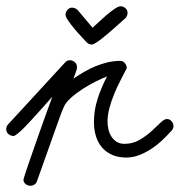

<svg xmlns="http://www.w3.org/2000/svg" viewBox="-68 -580 570 608"><path d="M-25.4 -149.4Q-33.7 -149.4 -41 -155.3Q-48.3 -161.1 -48.3 -170.4Q-48.3 -179.2 -42.5 -186L138.2 -382.3Q144 -389.2 153.3 -389.2Q162.1 -389.2 168.9 -383.1Q175.8 -377 175.8 -367.7Q175.8 -360.4 171.4 -349.4Q167 -338.4 164.6 -331.1Q181.2 -342.3 198.7 -352.5Q216.3 -362.8 234.9 -370.4Q253.4 -377.9 272.9 -382.6Q292.5 -387.2 313 -387.2Q321.8 -387.2 327.6 -379.9Q333.5 -372.6 333.5 -364.3Q324.2 -346.2 313.5 -325.4Q302.7 -304.7 293.7 -282.7Q284.7 -260.7 278.6 -238.3Q272.5 -215.8 272.5 -195.3Q272.5 -183.1 275.4 -170.4Q278.3 -157.7 284.9 -147.5Q291.5 -137.2 301.5 -130.9Q311.5 -124.5 326.2 -124.5Q352.1 -124.5 373.3 -136.7Q394.5 -148.9 410.9 -163.8Q427.2 -178.7 439.7 -190.9Q452.1 -203.1 460.4 -203.1Q469.7 -203.1 475.6 -195.8Q481.4 -188.5 481.4 -180.2Q481.4 -173.3 475.6 -166.5Q462.4 -151.9 446.3 -136.5Q430.2 -121.1 411.6 -108.9Q393.1 -96.7 373 -88.9Q353 -81.1 332 -81.1Q306.2 -81.1 287.1 -89.6Q268.1 -98.1 255.1 -113Q242.2 -127.9 235.8 -148.7Q229.5 -169.4 229.5 -193.8Q229.5 -231.9 241.5 -268.3Q253.4 -304.7 271 -337.9Q256.3 -332.5 235.4 -322Q214.4 -311.5 193.8 -298.3Q173.3 -285.2 156.7 -270.3Q140.1 -255.4 133.8 -240.7Q127.4 -226.6 122.3 -211.7Q117.2 -196.8 111.8 -182.6L48.8 -5.4Q46.4 1 40.8 4.6Q35.2 8.3 28.8 8.3Q20 8.3 13.2 2.9Q6.3 -2.4 6.3 -11.7Q6.3 -13.2 10 -24.4Q13.7 -35.6 19.5 -53Q25.4 -70.3 33 -92Q40.5 -113.8 48.6 -136.7Q56.6 -159.7 64.7 -182.4Q72.8 -205.1 79.6 -223.9Q86.4 -242.7 91.3 -255.9Q96.2 -269 97.7 -273.9Q93.3 -269 83.7 -258.1Q74.2 -247.1 61.8 -233.4Q49.3 -219.7 35.9 -204.8Q22.5 -189.9 10.3 -177.5Q-2 -165 -11.5 -157.2Q-21 -149.4 -25.4 -149.4ZM222.7 -439Q212.4 -439 205.1 -447.3Q200.7 -452.6 189.7 -464.1Q178.7 -475.6 167.7 -488.8Q156.7 -502 148.2 -514.2Q139.6 -526.4 139.6 -533.7Q139.6 -541.5 145.5 -548.6Q151.4 -555.7 159.7 -555.7Q165 -555.7 169.9 -553.7Q174.8 -551.8 178.2 -547.9L225.1 -492.2Q231 -497.1 242.7 -508.3Q254.4 -519.5 267.8 -531Q281.2 -542.5 293.9 -551.3Q306.6 -560.1 314 -560.1Q322.3 -560.1 329.1 -554.2Q335.9 -548.3 335.9 -540Q335.9 -534.7 334 -529.8Q332 -524.9 328.1 -521.5Q324.2 -518.1 315.9 -510.7Q307.6 -503.4 297.4 -494.1Q287.1 -484.9 275.6 -475.1Q264.2 -465.3 253.9 -457.3Q243.7 -449.2 235.1 -444.1Q226.6 -439 222.7 -439Z"/></svg>

Font: Helvetia Verbundene
Style: Regular
Weight: 400
Designer: Peter Wiegel, original typeface by Carl Albert Fahrenwaldt 1901
Foundry: Peter Wiegel
Version: Version 2.000